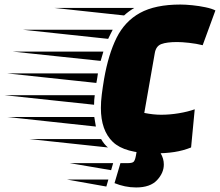

<svg xmlns="http://www.w3.org/2000/svg" viewBox="-236 -660 968 845"><path d="M443 15Q313 15 260.5 -35.5Q208 -86 208 -185Q208 -213 212 -244.5Q216 -276 222 -312Q241 -421 277 -493.5Q313 -566 380 -603Q447 -640 558 -640Q580 -640 610 -637Q640 -634 668.5 -628Q697 -622 712 -614L656 -461Q628 -468 596 -471.5Q564 -475 544 -475Q498 -475 474 -466Q450 -457 445 -425L399 -163Q419 -159 437.5 -157Q456 -155 473 -155Q511 -155 550.5 -161.5Q590 -168 621 -179L605 -11Q570 3 531.5 9Q493 15 443 15ZM310 -592 4 -625H355Q343 -618 332 -610Q321 -602 310 -592ZM240 -489 -134 -529H260Q255 -519 250 -509.5Q245 -500 240 -489ZM207 -392 -181 -433H219ZM188 -295 -205 -337H195L192 -317Q191 -311 190 -305.5Q189 -300 188 -295ZM178 -199 -216 -241H181Q178 -219 178 -199ZM186 -103 -203 -145H179Q181 -134 182.5 -123.5Q184 -113 186 -103ZM239 -11 -107 -48H209Q222 -25 239 -11ZM362 26 370 -21H428Q457 -9 471 14.5Q485 38 485 64Q485 101 455 133Q425 165 363 165Q338 165 314 160Q290 155 268 146L294 58H325Q345 58 351.5 52.5Q358 47 362 26ZM253 89 71 58H262ZM232 161 58 130H241Z"/></svg>

Font: Faster One
Style: Regular
Weight: 400
Designer: Eduardo Rodriguez Tunni
Foundry: Eduardo Rodriguez Tunni
Version: Version 1.003; ttfautohint (v1.8.4.7-5d5b);gftools[0.9.23]